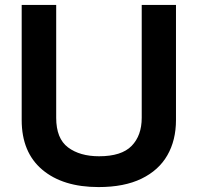

<svg xmlns="http://www.w3.org/2000/svg" viewBox="-20 -749 803 779"><path d="M68 -262V-729H208V-271Q208 -187 256 -151Q304 -115 382 -115Q473 -115 514 -157Q555 -199 555 -271V-729H694V-262Q694 -180 659 -119Q624 -58 554 -24Q484 10 380 10Q235 10 151.5 -60.5Q68 -131 68 -262Z"/></svg>

Font: BDO Grotesk DemiBold
Style: Regular
Weight: 600
Designer: Deni Anggara
Foundry: Lokal Container
Version: Version 2.000